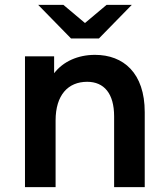

<svg xmlns="http://www.w3.org/2000/svg" viewBox="-20 -764 688 784"><path d="M368 -540C298 -540 238 -513 201 -465V-534H82V0H207V-272C207 -376 258 -430 336 -430C405 -430 446 -382 446 -289V0H571V-306C571 -466 484 -540 368 -540ZM270 -607H384L518 -744H415L327 -670L239 -744H136Z"/></svg>

Font: Chess Sans SemiBold
Style: Regular
Weight: 600
Designer: Wolf Bōese
Foundry: Wolf Bōese
Version: Version 7.223;Glyphs 3.3 (3306)